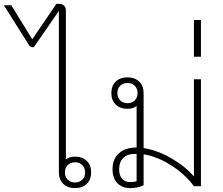

<svg xmlns="http://www.w3.org/2000/svg" viewBox="-90 -958 1146 988"><path d="M379 -71Q379 -34 356.5 -12Q334 10 296 10Q258 10 235.5 -12Q213 -34 213 -71V-902L84 -715H76Q66 -715 59 -726L-70 -931H-32L76 -756L200 -938H215Q230 -938 239.5 -929Q249 -920 249 -905V-137Q267 -152 296 -152Q334 -152 356.5 -130Q379 -108 379 -71ZM348 -71Q348 -94 333.5 -108.5Q319 -123 296 -123Q273 -123 258.5 -108.5Q244 -94 244 -71Q244 -48 258.5 -33.5Q273 -19 296 -19Q319 -19 333.5 -33.5Q348 -48 348 -71Z M944 -550V0H908Q861 -63 789.5 -108Q718 -153 649 -164V-5Q621 10 580 10Q538 10 513.5 -16Q489 -42 489 -87Q489 -140 522 -169.5Q555 -199 613 -199V-413Q595 -398 566 -398Q528 -398 505.5 -420Q483 -442 483 -479Q483 -516 505.5 -538Q528 -560 566 -560Q604 -560 626.5 -538Q649 -516 649 -479V-196Q719 -185 790 -144.5Q861 -104 908 -50V-550ZM618 -479Q618 -502 603.5 -516.5Q589 -531 566 -531Q543 -531 528.5 -516.5Q514 -502 514 -479Q514 -456 528.5 -441.5Q543 -427 566 -427Q589 -427 603.5 -441.5Q618 -456 618 -479ZM613 -166H602Q565 -166 544 -145Q523 -124 523 -87Q523 -56 538 -38.5Q553 -21 580 -21Q601 -21 613 -26Z M908 -855H944V-666H908Z"/></svg>

Font: Bai Jamjuree ExtraLight
Style: Regular
Weight: 275
Designer: Katatrad Aksorn Co.,Ltd.
Foundry: Cadson Demak Co.,Ltd.
Version: Version 1.000; ttfautohint (v1.6)